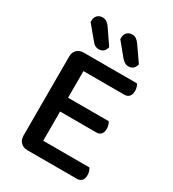

<svg xmlns="http://www.w3.org/2000/svg" viewBox="-197 -929 931 1036"><g transform="rotate(30 268.0 -411.0)"><path d="M140 1Q114 1 98 -15Q82 -31 82 -57V-550Q82 -576 98 -591.5Q114 -607 140 -607H471Q476 -601 479.5 -590Q483 -579 483 -566Q483 -544 472.5 -532Q462 -520 444 -520H188V-354H441Q446 -348 449.5 -337Q453 -326 453 -313Q453 -290 442.5 -279Q432 -268 414 -268H188V-86H476Q480 -80 484 -69Q488 -58 488 -45Q488 -22 477.5 -10.5Q467 1 449 1ZM89 -769V-774Q89 -799 102 -811Q115 -823 134 -823Q149 -823 160 -815Q171 -807 179 -796L244 -701Q239 -681 227.5 -672Q216 -663 200 -663Q186 -663 175.5 -669.5Q165 -676 157 -687ZM274 -769V-774Q274 -799 286.5 -811Q299 -823 319 -823Q333 -823 344 -815Q355 -807 363 -796L429 -701Q424 -681 412.5 -672Q401 -663 385 -663Q371 -663 360.5 -670Q350 -677 341 -687Z"/></g></svg>

Font: Baloo Bhaina 2 Medium
Style: Regular
Weight: 500
Designer: Yesha Goshar, Manish Minz, Shuchita Grover and Ek Type
Foundry: Ek Type
Version: Version 1.640;hotconv 1.0.111;makeotfexe 2.5.65597; ttfautoh